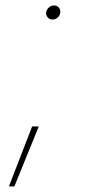

<svg xmlns="http://www.w3.org/2000/svg" viewBox="-20 -538 314 704"><path d="M12.7 145.5 97.7 -74.2H122.1L32.7 145.5ZM172.4 -466.3Q161.6 -466.3 154.5 -474.6Q147.5 -482.9 149.4 -493.7Q151.4 -503.9 159.7 -511Q168 -518.1 177.7 -518.1Q189 -518.1 195.8 -510Q202.6 -502 200.7 -490.7Q199.2 -480.5 190.9 -473.4Q182.6 -466.3 172.4 -466.3Z"/></svg>

Font: Inter Thin
Style: Italic
Weight: 250
Italic angle: -9.3988°
Designer: Rasmus Andersson
Foundry: rsms
Version: Version 4.001;git-66647c0bb